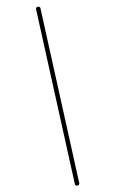

<svg xmlns="http://www.w3.org/2000/svg" viewBox="-78 -703 448 746"><g transform="rotate(10 146.0 -329.5)"><path d="M21 -654 287 -12Q288 -11 288 -9Q288 -5 285.5 -2.5Q283 0 279 0Q273 0 271 -5L5 -647Q4 -648 4 -651Q4 -654 7 -656.5Q10 -659 13 -659Q19 -659 21 -654Z"/></g></svg>

Font: Libertine-Super Thin
Style: Regular
Weight: 100
Designer: Bastien Sozeau
Foundry: NBR — Bastien Sozeau
Version: Version 2.003;gftools[0.9.33]